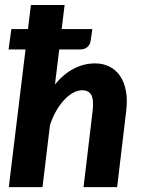

<svg xmlns="http://www.w3.org/2000/svg" viewBox="-20 -766 586 786"><path d="M26.5 -647H94.5L106.5 -745.5H244.5L232.5 -647H358L351 -598.5Q348.5 -582.5 337.2 -573Q326 -563.5 307.5 -563.5H222.5L205 -420.5Q241.5 -464.5 283.2 -485.5Q325 -506.5 369 -506.5Q401.5 -506.5 427.8 -493.5Q454 -480.5 471.2 -455.5Q488.5 -430.5 495.5 -394Q502.5 -357.5 496.5 -310.5L459.5 0H322L359 -310.5Q364.5 -357 354 -376.8Q343.5 -396.5 316 -396.5Q298.5 -396.5 279.5 -386.2Q260.5 -376 243 -357.2Q225.5 -338.5 210.2 -312.2Q195 -286 184.5 -253.5L154 0H16L84.5 -563.5H15Z"/></svg>

Font: Lato Heavy
Style: Italic
Weight: 800
Italic angle: -7°
Designer: Lukasz Dziedzic
Foundry: tyPoland Lukasz Dziedzic
Version: Version 2.007; 2014-02-27